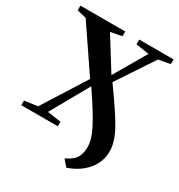

<svg xmlns="http://www.w3.org/2000/svg" viewBox="-216 -886 1149 1232"><g transform="rotate(30 358.5 -270.0)"><path d="M459.5 203 419.5 157Q477 130 494.5 97Q512 64 512 22.5Q512 -5 503.8 -35Q495.5 -65 476 -104.2Q456.5 -143.5 422.8 -198.2Q389 -253 337 -329.5L178.5 -48L279.5 -34V0H9V-34L106 -48L307 -366.5L86 -692L18 -708V-743H350V-708L266.5 -692L413 -456.5L551 -693L453.5 -708V-743H708V-708L621.5 -692L441.5 -420.5Q496 -344.5 535.2 -286.2Q574.5 -228 599.8 -182.5Q625 -137 636.8 -98.8Q648.5 -60.5 648.5 -24Q648.5 25 626.5 69Q604.5 113 562.5 147.5Q520.5 182 459.5 203Z"/></g></svg>

Font: Merriweather 96pt
Style: Bold
Weight: 700
Version: Version 2.100